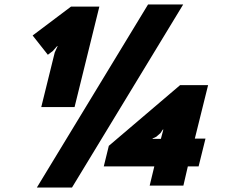

<svg xmlns="http://www.w3.org/2000/svg" viewBox="-20 -840 1023 870"><path d="M709 -210.9 720.2 -252.9H717.8L707 -236.8L688 -220.2L671.9 -212.9L670.9 -210.9ZM430.2 -810.1 317.9 -355H167L228 -602.1L241.2 -630.9H238.8L219.2 -608.9L196.8 -591.8L127.9 -679.2L301.8 -810.1ZM650.9 -819.8H810.1L306.2 9.8H147ZM911.1 -211.9 879.9 -85.9H831.1L811 1H658.2L679.2 -85.9H450.2L473.1 -179.2L795.9 -454.1H922.9L862.8 -211.9Z"/></svg>

Font: Sinkin Sans 900 X Black Italic
Style: Regular
Weight: 950
Italic angle: -112°
Designer: Keith Bates
Foundry: K-Type
Version: Sinkin Sans (version 1.0)  by Keith Bates   •   © 2014   www